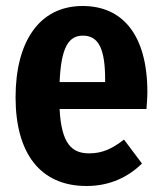

<svg xmlns="http://www.w3.org/2000/svg" viewBox="-20 -604 541 641"><path d="M472 -296C472 -489 388 -584 256 -584C109 -584 32 -462 32 -279C32 -94 113 17 269 17C348 17 409 -14 454 -58L394 -138C354 -107 321 -92 278 -92C221 -92 185 -122 179 -240H469C470 -255 472 -277 472 -296ZM331 -330H179C184 -450 211 -485 257 -485C310 -485 331 -439 331 -338Z"/></svg>

Font: Glow Sans TC Compressed
Style: Bold
Weight: 700
Width: 2
Designer: Ryoko NISHIZUKA (kana, bopomofo & ideographs); Paul D. Hunt (Latin, Greek & Cyrillic); Sandoll Communications, Soo-young
Version: Version 0.93